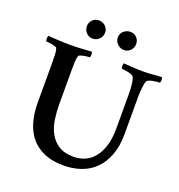

<svg xmlns="http://www.w3.org/2000/svg" viewBox="-148 -960 1017 1091"><g transform="rotate(20 360.0 -415.0)"><path d="M157 -650Q187 -650 222.5 -652Q258 -654 287 -656Q291 -651 291 -639Q291 -627 287 -622Q283 -622 272.5 -621Q262 -620 251.5 -618Q241 -616 232.5 -613Q224 -610 222 -605Q217 -591 216 -569.5Q215 -548 215 -520V-314Q215 -268 221.5 -222.5Q228 -177 247.5 -140.5Q267 -104 302 -81.5Q337 -59 394 -59Q427 -59 458 -71.5Q489 -84 513 -111.5Q537 -139 552 -184Q567 -229 567 -293V-500Q567 -530 564 -558.5Q561 -587 554 -601Q551 -607 541.5 -611Q532 -615 520 -617.5Q508 -620 497 -621.5Q486 -623 481 -623Q477 -628 477.5 -639.5Q478 -651 480 -656Q513 -654 539 -652Q565 -650 599 -650Q632 -650 656 -652.5Q680 -655 711 -656Q714 -652 714.5 -640.5Q715 -629 711 -623Q707 -623 695.5 -622Q684 -621 671 -618.5Q658 -616 647.5 -612Q637 -608 634 -601Q628 -587 625 -559Q622 -531 622 -501V-280Q622 -205 601 -150.5Q580 -96 544 -61Q508 -26 459.5 -9.5Q411 7 356 7Q288 7 239 -14Q190 -35 158.5 -72.5Q127 -110 112 -163Q97 -216 97 -279V-520Q97 -548 96 -569.5Q95 -591 90 -605Q89 -610 80 -613Q71 -616 60.5 -618Q50 -620 39.5 -621Q29 -622 24 -622Q21 -627 21 -639Q21 -651 24 -656Q54 -654 90 -652Q126 -650 157 -650ZM398 -783Q398 -806 415 -821.5Q432 -837 455 -837Q478 -837 493.5 -821.5Q509 -806 509 -783Q509 -760 493.5 -743.5Q478 -727 455 -727Q432 -727 415 -743.5Q398 -760 398 -783ZM211 -783Q211 -806 226.5 -821.5Q242 -837 265 -837Q288 -837 304.5 -821.5Q321 -806 321 -783Q321 -760 304.5 -743.5Q288 -727 265 -727Q242 -727 226.5 -743.5Q211 -760 211 -783Z"/></g></svg>

Font: Vermiglione SemiBold
Style: Regular
Weight: 600
Version: Version 1.000